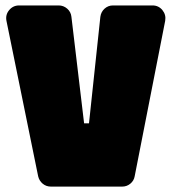

<svg xmlns="http://www.w3.org/2000/svg" viewBox="-20 -690 638 710"><path d="M590.8 -612.8 478 -38.1Q475.1 -21.5 461.9 -10.7Q448.7 0 432.1 0H168Q150.9 0 137.9 -10.7Q125 -21.5 121.1 -38.1L3.9 -612.8Q-0.5 -635.3 13.9 -652.6Q28.3 -669.9 50.8 -669.9H196.8Q214.8 -669.9 228.5 -658Q242.2 -646 244.1 -627.9L291 -233.9H309.1L351.1 -627.9Q353.5 -646 366.7 -658Q379.9 -669.9 397.9 -669.9H543.9Q566.4 -669.9 580.6 -652.6Q594.7 -635.3 590.8 -612.8Z"/></svg>

Font: Don José
Style: Regular
Weight: 900
Designer: Cristian Tournier
Version: Version 1.000